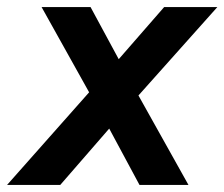

<svg xmlns="http://www.w3.org/2000/svg" viewBox="-73 -525 637 545"><path d="M-53 0 180 -263 45 -505H184L264 -357L393 -505H544L320 -254L462 0H323L237 -160L98 0Z"/></svg>

Font: Livvic SemiBold
Style: Italic
Weight: 600
Italic angle: -10°
Designer: Jacques Le Bailly, Baron von Fonthausen
Version: Version 1.001; ttfautohint (v1.8.2)